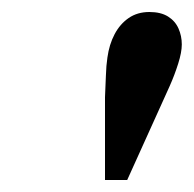

<svg xmlns="http://www.w3.org/2000/svg" viewBox="-20 -770 323 320"><path d="M155 -470V-608Q156 -627 156.5 -644Q157 -661 159 -674Q162 -696 171 -713Q180 -730 194.5 -740Q209 -750 229 -750Q248 -750 260 -742.5Q272 -735 277.5 -722.5Q283 -710 283 -696Q283 -683 277 -664Q271 -645 263 -627Q255 -609 249 -596L192 -470Z"/></svg>

Font: Instrument Sans Medium
Style: Italic
Weight: 500
Italic angle: -13°
Designer: Rodrigo Fuenzalida
Foundry: fragTYPE
Version: Version 1.000;gftools[0.9.28]